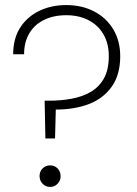

<svg xmlns="http://www.w3.org/2000/svg" viewBox="-20 -732 539 757"><path d="M159 -186 156 -335H174Q219 -335 261 -342.5Q303 -350 336.5 -369Q370 -388 389.5 -422.5Q409 -457 409 -511Q409 -560 388 -596.5Q367 -633 329 -652.5Q291 -672 241 -672Q191 -672 153.5 -653.5Q116 -635 95.5 -600.5Q75 -566 75 -518H32Q32 -580 59.5 -623Q87 -666 134.5 -689Q182 -712 241 -712Q303 -712 351 -687Q399 -662 426.5 -616.5Q454 -571 454 -510Q454 -438 421 -391Q388 -344 331 -322Q274 -300 200 -300L197 -186ZM178 5Q160 5 148 -7.5Q136 -20 136 -38Q136 -56 148 -68Q160 -80 178 -80Q195 -80 207 -68Q219 -56 219 -37Q219 -20 207 -7.5Q195 5 178 5Z"/></svg>

Font: DM Sans 28pt ExtraLight
Style: Regular
Weight: 250
Version: Version 4.004;gftools[0.9.30]